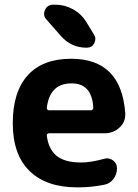

<svg xmlns="http://www.w3.org/2000/svg" viewBox="-20 -806 586 815"><path d="M178.7 -347.7Q178.7 -343.8 181.2 -340.8Q183.6 -337.9 187.5 -337.9H366.2Q370.1 -337.9 373 -340.8Q376 -343.8 376 -347.7Q371.1 -452.1 284.2 -452.1Q234.4 -452.1 209 -423.8Q184.6 -398.4 178.7 -347.7ZM215.8 -786.1Q254.9 -786.1 290 -766.6Q325.2 -747.1 345.7 -713.9L378.9 -659.2Q384.8 -650.4 384.8 -640.6Q384.8 -631.8 379.9 -622.1Q370.1 -603.5 347.7 -603.5Q282.2 -603.5 238.3 -653.3L177.7 -722.7Q167 -733.4 167 -747.1Q167 -754.9 170.9 -763.7Q181.6 -786.1 206.1 -786.1ZM476.6 -91.8Q476.6 -65.4 460.9 -45.4Q445.3 -25.4 420.9 -21.5Q366.2 -10.7 313.5 -10.7Q310.5 -10.7 307.6 -10.7Q176.8 -10.7 105.5 -80.1Q34.2 -149.4 34.2 -283.2Q34.2 -416 97.7 -486.3Q161.1 -556.6 282.2 -556.6Q495.1 -556.6 511.7 -325.2Q511.7 -322.3 511.7 -319.3Q511.7 -287.1 487.3 -264.6Q460.9 -240.2 423.8 -240.2H187.5Q183.6 -240.2 180.7 -237.3Q177.7 -234.4 178.7 -230.5Q185.5 -174.8 217.8 -146.5Q252.9 -116.2 324.2 -116.2Q364.3 -116.2 421.9 -131.8Q428.7 -133.8 434.6 -133.8Q447.3 -133.8 460 -125Q476.6 -112.3 476.6 -91.8Z"/></svg>

Font: Gen Jyuu GothicX Bold
Style: Bold
Weight: 700
Designer: Ryoko NISHIZUKA (kana &amp; ideographs); Paul D. Hunt (Latin, Greek &amp; Cyrillic); Wenlong ZHANG (bopomofo); Sandoll C
Version: Version 1.058.20140828